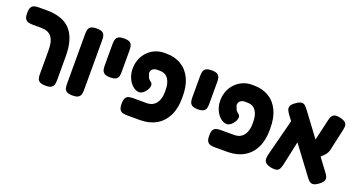

<svg xmlns="http://www.w3.org/2000/svg" viewBox="-43 -1085 2950 1600"><g transform="rotate(20 1432.0 -285.0)"><path d="M373 9Q337 9 321 -1Q305 -11 300.5 -27.5Q296 -44 296 -61V-275Q296 -316 289 -345.5Q282 -375 266.5 -394.5Q251 -414 227.5 -423Q204 -432 171 -432H99Q80 -432 62 -436Q44 -440 33 -456Q22 -472 22 -508Q22 -545 33 -561Q44 -577 61.5 -581Q79 -585 98 -585H168Q240 -585 293 -566Q346 -547 380 -509Q414 -471 431 -413.5Q448 -356 448 -277V-68Q448 -48 444 -30.5Q440 -13 424.5 -2Q409 9 373 9Z M611 9Q575 9 559 -2Q543 -13 539.5 -30.5Q536 -48 536 -67V-509Q536 -528 539.5 -545.5Q543 -563 559 -574Q575 -585 612 -585Q649 -585 664.5 -573.5Q680 -562 683.5 -544.5Q687 -527 687 -508V-66Q687 -47 683 -30Q679 -13 663.5 -2Q648 9 611 9Z M854 -240Q818 -240 802.5 -251.5Q787 -263 783 -280Q779 -297 779 -316V-509Q779 -528 783 -545.5Q787 -563 802.5 -574Q818 -585 855 -585Q892 -585 907.5 -573.5Q923 -562 926.5 -544.5Q930 -527 930 -508V-315Q930 -296 926.5 -279Q923 -262 907 -251Q891 -240 854 -240Z M1096 9Q1078 9 1060 5Q1042 1 1031 -14.5Q1020 -30 1020 -67Q1020 -104 1031 -120Q1042 -136 1060 -139.5Q1078 -143 1097 -143H1215Q1250 -143 1274.5 -159.5Q1299 -176 1312.5 -207.5Q1326 -239 1326 -284V-297Q1326 -362 1300.5 -398Q1275 -434 1226 -434H1202Q1181 -434 1167 -424Q1153 -414 1149 -398.5Q1145 -383 1154 -367Q1158 -352 1164.5 -342Q1171 -332 1183 -324Q1199 -312 1200 -296Q1201 -280 1192.5 -263.5Q1184 -247 1173 -234.5Q1162 -222 1155 -218Q1135 -203 1110.5 -208Q1086 -213 1063.5 -233Q1041 -253 1025.5 -285.5Q1010 -318 1007 -358Q1004 -406 1018 -447.5Q1032 -489 1060.5 -520.5Q1089 -552 1127.5 -569.5Q1166 -587 1211 -587H1227Q1305 -587 1361.5 -552.5Q1418 -518 1448 -454Q1478 -390 1478 -300V-281Q1478 -190 1445.5 -125Q1413 -60 1352.5 -25.5Q1292 9 1210 9Z M1631 -240Q1595 -240 1579.5 -251.5Q1564 -263 1560 -280Q1556 -297 1556 -316V-509Q1556 -528 1560 -545.5Q1564 -563 1579.5 -574Q1595 -585 1632 -585Q1669 -585 1684.5 -573.5Q1700 -562 1703.5 -544.5Q1707 -527 1707 -508V-315Q1707 -296 1703.5 -279Q1700 -262 1684 -251Q1668 -240 1631 -240Z M1873 9Q1855 9 1837 5Q1819 1 1808 -14.5Q1797 -30 1797 -67Q1797 -104 1808 -120Q1819 -136 1837 -139.5Q1855 -143 1874 -143H1992Q2027 -143 2051.5 -159.5Q2076 -176 2089.5 -207.5Q2103 -239 2103 -284V-297Q2103 -362 2077.5 -398Q2052 -434 2003 -434H1979Q1958 -434 1944 -424Q1930 -414 1926 -398.5Q1922 -383 1931 -367Q1935 -352 1941.5 -342Q1948 -332 1960 -324Q1976 -312 1977 -296Q1978 -280 1969.5 -263.5Q1961 -247 1950 -234.5Q1939 -222 1932 -218Q1912 -203 1887.5 -208Q1863 -213 1840.5 -233Q1818 -253 1802.5 -285.5Q1787 -318 1784 -358Q1781 -406 1795 -447.5Q1809 -489 1837.5 -520.5Q1866 -552 1904.5 -569.5Q1943 -587 1988 -587H2004Q2082 -587 2138.5 -552.5Q2195 -518 2225 -454Q2255 -390 2255 -300V-281Q2255 -190 2222.5 -125Q2190 -60 2129.5 -25.5Q2069 9 1987 9Z M2795 -5Q2765 17 2746 17.5Q2727 18 2713.5 5.5Q2700 -7 2689 -22L2365 -456Q2353 -473 2344.5 -490Q2336 -507 2342.5 -526Q2349 -545 2380 -566Q2411 -588 2429.5 -588Q2448 -588 2461.5 -575Q2475 -562 2488 -544L2811 -110Q2823 -95 2830 -79Q2837 -63 2831 -45Q2825 -27 2795 -5ZM2369 7Q2334 -1 2321 -16Q2308 -31 2308.5 -50Q2309 -69 2314 -89L2403 -434L2531 -375L2461 -51Q2456 -31 2448.5 -14.5Q2441 2 2423.5 8Q2406 14 2369 7ZM2685 -180 2621 -254 2683 -522Q2687 -542 2695 -558.5Q2703 -575 2721.5 -581.5Q2740 -588 2776 -579Q2812 -570 2823.5 -555Q2835 -540 2833.5 -521.5Q2832 -503 2827 -482L2786 -297Q2780 -275 2766.5 -258Q2753 -241 2733 -224Q2713 -207 2685 -180Z"/></g></svg>

Font: Fredoka SemiCondensed SemiBold
Style: Regular
Weight: 600
Width: 4
Designer: Ben Nathan
Foundry: Milena B. Brandão, Ben Nathan
Version: Version 2.001